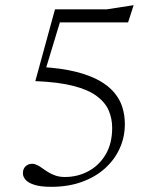

<svg xmlns="http://www.w3.org/2000/svg" viewBox="-20 -712 606 742"><path d="M178.5 10Q138 10 113.8 2.5Q89.5 -5 79 -17Q68.5 -29 68.5 -42.5Q68.5 -59.5 78.8 -69.2Q89 -79 104.5 -79Q114 -79 124 -74Q134 -69 144.5 -61.2Q155 -53.5 167.8 -45.8Q180.5 -38 196 -33Q211.5 -28 231 -28Q279.5 -28 321 -50Q362.5 -72 388 -114.5Q413.5 -157 413.5 -218Q413.5 -254 400 -285.2Q386.5 -316.5 353.5 -341Q320.5 -365.5 262.8 -380.2Q205 -395 116.5 -398.5L192.5 -676H393L496.5 -692L475 -625.5H197L215.5 -639L148.5 -418L142 -453Q217 -448.5 271.5 -435Q326 -421.5 362.8 -401Q399.5 -380.5 421.5 -354.2Q443.5 -328 453 -297.2Q462.5 -266.5 462.5 -232.5Q462.5 -181.5 442.2 -137.5Q422 -93.5 384.5 -60.2Q347 -27 294.8 -8.5Q242.5 10 178.5 10Z"/></svg>

Font: Newsreader 16pt Light
Style: Regular
Weight: 300
Designer: Hugues Gentile
Foundry: Production Type
Version: Version 1.003